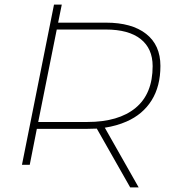

<svg xmlns="http://www.w3.org/2000/svg" viewBox="-20 -720 758 839"><path d="M76 0 216 -700H250L234 -621H443Q556 -621 618.5 -572Q681 -523 681 -432Q681 -343 642.5 -281.5Q604 -220 533 -189Q490 -170 438 -162L586 99H549L403 -158Q383 -157 362 -157H141L110 0ZM147 -187H362Q498 -187 572.5 -248.5Q647 -310 647 -431Q647 -508 594.5 -549.5Q542 -591 442 -591H228Z"/></svg>

Font: Montserrat Thin ExtraLight
Style: Italic
Weight: 250
Italic angle: -11.3°
Version: Version 9.000